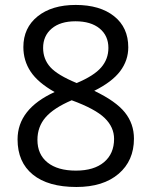

<svg xmlns="http://www.w3.org/2000/svg" viewBox="-20 -744 612 774"><path d="M285.2 -724.1Q382.8 -724.1 439.9 -678.7Q497.1 -633.3 497.1 -553.2Q497.1 -500.5 464.4 -457Q431.6 -413.6 359.9 -377.9Q446.8 -336.4 483.4 -290.8Q520 -245.1 520 -185.1Q520 -96.2 458 -43.2Q396 9.8 288.1 9.8Q173.8 9.8 112.3 -40.3Q50.8 -90.3 50.8 -182.1Q50.8 -304.7 200.2 -373Q132.8 -411.1 103.5 -455.3Q74.2 -499.5 74.2 -554.2Q74.2 -631.8 131.6 -678Q189 -724.1 285.2 -724.1ZM130.9 -180.2Q130.9 -121.6 171.6 -88.9Q212.4 -56.2 286.1 -56.2Q358.9 -56.2 399.4 -90.3Q439.9 -124.5 439.9 -184.1Q439.9 -231.4 401.9 -268.3Q363.8 -305.2 269 -339.8Q196.3 -308.6 163.6 -270.8Q130.9 -232.9 130.9 -180.2ZM284.2 -658.2Q223.1 -658.2 188.5 -628.9Q153.8 -599.6 153.8 -550.8Q153.8 -505.9 182.6 -473.6Q211.4 -441.4 289.1 -409.2Q358.9 -438.5 387.9 -472.2Q417 -505.9 417 -550.8Q417 -600.1 381.6 -629.2Q346.2 -658.2 284.2 -658.2Z"/></svg>

Font: f09607729
Style: Regular
Weight: 400
Foundry: Ascender Corporation
Version: Version 1.10